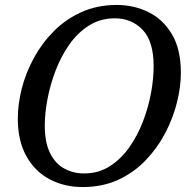

<svg xmlns="http://www.w3.org/2000/svg" viewBox="-20 -745 782 776"><path d="M314 11Q240 11 180.5 -20.5Q121 -52 86.5 -114Q52 -176 52 -266Q52 -324 68 -387Q84 -450 116.5 -510Q149 -570 197 -618.5Q245 -667 309 -696Q373 -725 452 -725Q521 -725 580 -696Q639 -667 675 -606.5Q711 -546 711 -450Q711 -395 695.5 -332Q680 -269 648.5 -208.5Q617 -148 569.5 -98Q522 -48 458 -18.5Q394 11 314 11ZM320 -44Q378 -44 423.5 -73Q469 -102 502.5 -149.5Q536 -197 558 -254.5Q580 -312 590.5 -370Q601 -428 601 -477Q601 -578 556.5 -624.5Q512 -671 444 -671Q386 -671 340 -642Q294 -613 260.5 -565.5Q227 -518 205 -460.5Q183 -403 172 -345Q161 -287 161 -238Q161 -170 182 -127Q203 -84 239.5 -64Q276 -44 320 -44Z"/></svg>

Font: NotoSerif-Italic
Style: Regular
Weight: 400
Italic angle: -12°
Designer: Monotype Design Team
Foundry: Monotype Imaging Inc.
Version: Version 2.007; ttfautohint (v1.8) -l 8 -r 50 -G 200 -x 14 -D